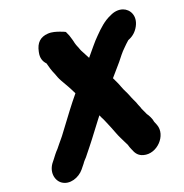

<svg xmlns="http://www.w3.org/2000/svg" viewBox="-171 -925 1260 1315"><g transform="rotate(-20 459.5 -268.0)"><path d="M637.6 -644C602.2 -610.1 564.9 -560.5 529.8 -520L518.2 -542C511.8 -553.3 506 -564.3 500.8 -575C491.2 -589.6 488.4 -607.2 480.4 -623C474.8 -635 468.3 -660.2 465.6 -674C458.2 -702.8 452.4 -717.5 440.9 -741L430.9 -746C423.6 -749.3 414.2 -753 402.6 -757C380.9 -764.5 352 -774.6 320.7 -772.5C265.1 -768.8 232.4 -738.3 220.4 -678L219 -671C212 -636.3 219.9 -607.3 242.6 -584L254.2 -542C259.5 -525.3 265 -511 270.6 -499C278.1 -478.8 284.5 -459.8 295.8 -440C317.3 -403.4 340.5 -362.9 358.7 -324C305.2 -260 257.8 -195 207.6 -128C189.7 -105.6 178.1 -86.7 160.2 -66C140.1 -43.8 130.9 -29.1 112.6 -8C93.7 10.9 78.5 32.1 62.4 53L54.4 63C5.7 119.9 19.5 188.3 58.8 216.5C109.4 252.9 182.8 226.5 219.9 181L227.9 171C234.9 162.3 241.1 154.7 246.5 148C249.5 142.9 255.6 135 261.2 129C272 118.3 282 106.7 291.2 94C310.7 68.2 335.7 40.3 355.4 13C387.1 -28.1 411.1 -59.6 439.6 -98L461.2 -126C464 -120 466.5 -114.3 468.8 -109C483.2 -84.1 495.2 -48.1 507.4 -22C519.8 7.1 530.2 40.5 544.4 68C555.2 88.9 564 109.9 575 130C578.3 144.4 583 154.8 588.5 168C590.1 170 591 172 591.3 174C602.3 203.7 619.4 224 651.5 233C744.7 259.3 841.8 156.2 809.8 71C806.2 61.3 802.7 52.9 798.4 43C797 23.9 779.8 -10.3 769.6 -23C762.7 -39.1 754.8 -54 748 -70L745 -80C739.1 -92.5 732.3 -110.9 727.8 -124L717.9 -145C712.3 -155.2 707.5 -169.7 702.3 -182C692.6 -208.2 677.8 -231.2 668.5 -258C658.8 -286.1 647.1 -308 635.5 -333C661.4 -364.4 686.1 -389.8 713.4 -423C734.2 -449.2 758.3 -481.1 780 -501C793.8 -514.8 809 -530.1 823.2 -542L827.6 -544C860.9 -557.1 886.1 -580.3 903.2 -612C940.2 -680.4 906.4 -736.6 861.2 -752.5C830.8 -763.2 797.4 -758.4 767.3 -743C717.2 -722.5 675.8 -682.8 637.6 -644Z"/></g></svg>

Font: Smoothie
Style: BlkIt
Weight: 900
Foundry: Cannot Into Space Fonts
Version: Version 0.8